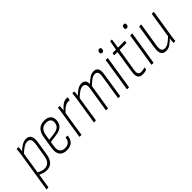

<svg xmlns="http://www.w3.org/2000/svg" viewBox="76 -1519 2575 2575"><g transform="rotate(-45 1363.5 -232.0)"><path d="M193 8Q162 8 130.5 -2Q99 -12 71 -29L77 -66Q102 -50 131.5 -40Q161 -30 189 -30Q235 -30 264 -59Q293 -88 304 -154L335 -345Q344 -401 329.5 -426.5Q315 -452 279 -452Q245 -452 206 -427Q167 -402 121 -358L126 -398Q171 -442 211 -466Q251 -490 292 -490Q342 -490 363.5 -455.5Q385 -421 374 -348L343 -152Q330 -68 291.5 -30Q253 8 193 8ZM13 185Q7 185 8 179L95 -368Q100 -398 103 -426Q106 -454 107 -476Q107 -482 113 -482H139Q144 -482 144 -476Q143 -454 140.5 -429.5Q138 -405 134 -388V-376L47 179Q46 185 39 185Z M572 8Q501 8 469 -35Q437 -78 449 -158L477 -333Q489 -413 529 -451.5Q569 -490 638 -490Q696 -490 728 -463Q760 -436 760 -385Q760 -321 723 -284.5Q686 -248 609 -238L499 -224L488 -156Q479 -94 501 -62Q523 -30 575 -30Q622 -30 648 -52Q674 -74 680 -121Q680 -127 686 -127H713Q719 -127 718 -120Q712 -56 675 -24Q638 8 572 8ZM505 -260 603 -272Q664 -281 692 -307Q720 -333 720 -382Q720 -417 697.5 -434.5Q675 -452 635 -452Q584 -452 555 -423Q526 -394 516 -333Z M824 0Q818 0 819 -6L876 -368Q882 -398 885 -425.5Q888 -453 889 -476Q889 -482 895 -482H920Q925 -482 925 -476Q925 -454 922 -428Q919 -402 915 -381V-371L858 -6Q857 0 850 0ZM905 -351 910 -392Q929 -415 952 -437.5Q975 -460 1001.5 -475Q1028 -490 1055 -490Q1063 -490 1068.5 -489.5Q1074 -489 1078 -487Q1082 -486 1082 -481Q1082 -473 1080 -463.5Q1078 -454 1075 -446Q1073 -439 1067 -441Q1063 -442 1057.5 -442.5Q1052 -443 1044 -443Q1021 -443 997 -430Q973 -417 949.5 -396Q926 -375 905 -351Z M1098 0Q1092 0 1093 -6L1150 -367Q1156 -398 1159 -426Q1162 -454 1163 -476Q1163 -482 1169 -482H1195Q1200 -482 1200 -476Q1199 -459 1197.5 -441Q1196 -423 1193 -406Q1236 -449 1271.5 -469.5Q1307 -490 1343 -490Q1421 -490 1420 -403Q1465 -447 1500.5 -468.5Q1536 -490 1574 -490Q1620 -490 1639 -458Q1658 -426 1647 -360L1592 -6Q1591 0 1584 0H1558Q1552 0 1553 -7L1608 -357Q1624 -452 1559 -452Q1530 -452 1496.5 -430.5Q1463 -409 1419 -365L1361 -6Q1360 0 1354 0H1328Q1321 0 1322 -6L1378 -357Q1394 -452 1329 -452Q1300 -452 1266.5 -431Q1233 -410 1188 -366L1132 -6Q1131 0 1124 0Z M1727 0Q1720 0 1721 -7L1795 -475Q1797 -482 1803 -482H1829Q1836 -482 1835 -475L1760 -7Q1759 0 1753 0ZM1833 -582Q1820 -582 1812.5 -589.5Q1805 -597 1807 -611L1808 -619Q1812 -649 1841 -649Q1856 -649 1862.5 -641Q1869 -633 1867 -619L1866 -611Q1861 -582 1833 -582Z M2014 8Q1961 8 1942 -24Q1923 -56 1934 -127L1984 -445H1927Q1920 -445 1921 -451L1926 -476Q1927 -482 1932 -482H1992L2016 -611Q2019 -617 2023 -617H2045Q2051 -617 2050 -611L2030 -482H2155Q2162 -482 2160 -475L2155 -451Q2154 -445 2148 -445H2024L1973 -128Q1964 -72 1976 -51Q1988 -30 2024 -30Q2042 -30 2058 -33.5Q2074 -37 2088 -42Q2095 -45 2094 -38L2090 -12Q2089 -7 2084 -5Q2069 2 2050.5 5Q2032 8 2014 8Z M2192 0Q2185 0 2186 -7L2260 -475Q2262 -482 2268 -482H2294Q2301 -482 2300 -475L2225 -7Q2224 0 2218 0ZM2298 -582Q2285 -582 2277.5 -589.5Q2270 -597 2272 -611L2273 -619Q2277 -649 2306 -649Q2321 -649 2327.5 -641Q2334 -633 2332 -619L2331 -611Q2326 -582 2298 -582Z M2457 8Q2408 8 2386 -26Q2364 -60 2376 -135L2430 -475Q2432 -482 2437 -482H2463Q2471 -482 2470 -475L2416 -137Q2407 -81 2420.5 -55.5Q2434 -30 2470 -30Q2506 -30 2543 -55.5Q2580 -81 2623 -126L2619 -87Q2580 -46 2540.5 -19Q2501 8 2457 8ZM2607 0Q2601 0 2601 -6Q2603 -28 2606 -53.5Q2609 -79 2612 -99V-109L2670 -475Q2671 -482 2677 -482H2703Q2710 -482 2709 -475L2652 -114Q2646 -84 2643 -56.5Q2640 -29 2638 -6Q2638 0 2632 0Z"/></g></svg>

Font: Sofia Sans Condensed ExtraLight
Style: Italic
Weight: 250
Italic angle: -9°
Version: Version 4.100